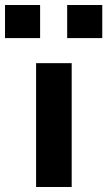

<svg xmlns="http://www.w3.org/2000/svg" viewBox="-53 -746 428 766"><path d="M91 0V-494H233V0ZM215 -594V-726H355V-594ZM-33 -594V-726H107V-594Z"/></svg>

Font: Nunito Sans 10pt Expanded
Style: Bold
Weight: 700
Width: 7
Designer: Vernon Adams
Foundry: Vernon Adams
Version: Version 3.101;gftools[0.9.27]